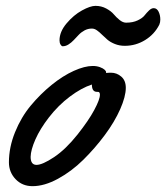

<svg xmlns="http://www.w3.org/2000/svg" viewBox="-20 -619 564 652"><path d="M407.2 -320.8Q407.2 -291.5 388.2 -248.3Q369.1 -205.1 335.9 -160.4Q302.7 -115.7 262.9 -76.4Q223.1 -37.1 177 -12Q130.9 13.2 90.3 13.2Q55.7 13.2 33 -10.5Q10.3 -34.2 10.3 -67.9Q10.3 -118.7 31 -169.9Q51.8 -221.2 84.5 -260.5Q117.2 -299.8 155.5 -330.8Q193.8 -361.8 230.7 -378.4Q267.6 -395 294.9 -395Q308.6 -395 319.6 -390.9Q330.6 -386.7 335.4 -382.1Q340.3 -377.4 340.3 -374V-371.1Q347.2 -372.1 356.9 -372.1Q376.5 -372.1 391.8 -358.9Q407.2 -345.7 407.2 -320.8ZM312.5 -307.1H309.1Q292 -307.1 292 -332Q256.3 -320.3 217.3 -291Q178.2 -261.7 146 -220.2Q116.2 -181.6 100.3 -145.8Q84.5 -109.9 84 -86.4Q84 -59.1 104 -59.1Q124 -59.1 163.6 -85.4Q203.1 -111.8 243.2 -162.1Q280.8 -209.5 300 -245.4Q319.3 -281.2 319.3 -297.4Q319.3 -307.1 312.5 -307.1ZM408.2 -542Q431.2 -542 447.5 -549.8Q463.9 -557.6 470.9 -566.7Q478 -575.7 486.1 -583.5Q494.1 -591.3 502 -591.3Q512.7 -591.3 518.6 -579.3Q524.4 -567.4 524.4 -552.7Q524.4 -543 521 -535.2Q504.4 -502.4 472.7 -482.9Q440.9 -463.4 403.8 -463.4Q385.7 -463.4 370.4 -469.5Q355 -475.6 345 -484.1Q335 -492.7 326.4 -501.2Q317.9 -509.8 309.3 -515.9Q300.8 -522 292 -522Q278.8 -522 267.3 -515.9Q255.9 -509.8 247.3 -500.7Q238.8 -491.7 230.5 -482.9Q222.2 -474.1 212.6 -468Q203.1 -461.9 192.9 -461.9Q189 -461.9 185.5 -467.8Q182.1 -473.6 182.1 -481.9Q182.1 -511.2 206.1 -539.6Q230 -567.9 258.3 -583.5Q286.6 -599.1 304.2 -599.1Q324.2 -599.1 340.8 -590.1Q357.4 -581.1 366.2 -570.6Q375 -560.1 386.2 -551Q397.5 -542 408.2 -542Z"/></svg>

Font: Yellowtail
Style: Regular
Weight: 400
Designer: Astigmatic (AOETI)
Foundry: Astigmatic (AOETI)
Version: Version 1.000